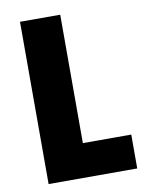

<svg xmlns="http://www.w3.org/2000/svg" viewBox="-82 -773 637 832"><g transform="rotate(-10 237.0 -357.0)"><path d="M64 0V-714H241V-149H454V0Z"/></g></svg>

Font: Noto Sans Lao Looped Condensed Black
Style: Regular
Weight: 900
Width: 3
Designer: Mark Frömberg, Ben Mitchell
Foundry: The Fontpad Ltd
Version: Version 1.002; ttfautohint (v1.8.4.7-5d5b)